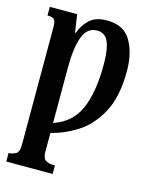

<svg xmlns="http://www.w3.org/2000/svg" viewBox="-139 -812 894 1140"><g transform="rotate(15 308.5 -242.0)"><path d="M13 240H298V187H276Q263 187 242.5 176.5Q222 166 222 122V8Q300 -10 379.5 -59.5Q459 -109 512.5 -206.5Q566 -304 566 -465Q566 -574 522.5 -649Q479 -724 375 -724Q304 -724 267 -688Q230 -652 214 -605H209L193 -714H25V-661H27Q50 -661 63.5 -653Q77 -645 77 -599V122Q77 166 55.5 176.5Q34 187 21 187H13ZM222 -53V-393Q222 -514 247 -582.5Q272 -651 334 -651Q383 -651 403 -604.5Q423 -558 423 -464Q423 -295 378 -192.5Q333 -90 222 -53Z"/></g></svg>

Font: Noto Serif ExtraCondensed Extra
Style: Regular
Weight: 800
Width: 3
Designer: Monotype Design Team
Foundry: Monotype Imaging Inc.
Version: Version 1.002